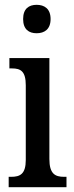

<svg xmlns="http://www.w3.org/2000/svg" viewBox="-20 -777 308 797"><path d="M132 -639C164 -639 190 -655 190 -698C190 -741 164 -757 132 -757C100 -757 76 -741 76 -698C76 -655 100 -639 132 -639ZM16 0H256V-43H246C209 -43 185 -55 185 -117V-536H19V-493H30C66 -493 87 -481 87 -423V-113C87 -54 63 -43 26 -43H16Z"/></svg>

Font: Noto Serif Bengali ExtraCondensed Medium
Style: Regular
Weight: 500
Width: 2
Designer: Juan Bruce, Universal Thirst, Indian Type Foundry and the Monotype Design Team.
Foundry: Monotype Imaging Inc.
Version: Version 2.003